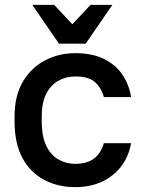

<svg xmlns="http://www.w3.org/2000/svg" viewBox="-20 -760 595 791"><path d="M290 11Q219 11 162 -19Q105 -49 72.5 -109Q40 -169 40 -260V-280Q40 -366 74.5 -424Q109 -482 166 -511.5Q223 -541 290 -541Q360 -541 408.5 -517Q457 -493 484.5 -452Q512 -411 520 -360H408Q398 -397 372 -421Q346 -445 290 -445Q253 -445 221.5 -428Q190 -411 171 -374.5Q152 -338 152 -280V-260Q152 -197 171 -158.5Q190 -120 221.5 -102.5Q253 -85 290 -85Q337 -85 366 -106Q395 -127 408 -170H520Q510 -114 478.5 -73.5Q447 -33 399 -11Q351 11 290 11ZM223 -580 113 -740H203L278 -660L353 -740H443L333 -580Z"/></svg>

Font: Golos Text Medium
Style: Regular
Weight: 500
Designer: A.Korolkova, Vitaly Kuzmin
Foundry: ParaType Ltd
Version: Version 2.004